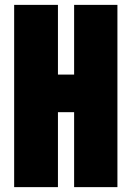

<svg xmlns="http://www.w3.org/2000/svg" viewBox="-20 -768 540 788"><path d="M38.1 0V-748H217.8V-461.9H284.2V-748H461.9V0H284.2V-307.6H217.8V0Z"/></svg>

Font: Gen Shin Gothic Monospace Heavy
Style: Bold
Weight: 800
Designer: [Source Han Sans]
Ryoko NISHIZUKA  (kana & ideographs); Paul D. Hunt (Latin, Greek & Cyrillic); Wenlong ZHANG  (bopomofo
Version: Version 1.002.20150607